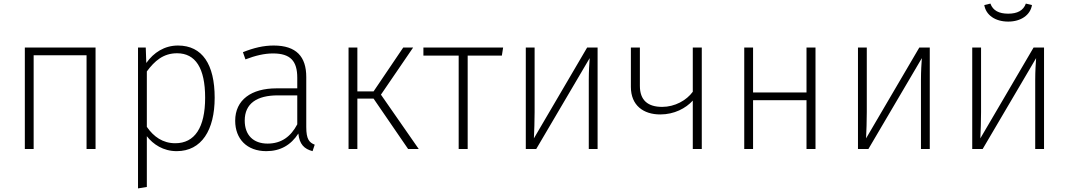

<svg xmlns="http://www.w3.org/2000/svg" viewBox="-20 -828 5940 1067"><path d="M461 0H511V-564H118V0H167V-521H461Z M969 -575C894 -575 834 -536 793 -478L790 -564H747V219L796 211V-71C831 -26 887 12 962 12C1100 12 1173 -105 1173 -285C1173 -469 1105 -575 969 -575ZM954 -32C885 -32 834 -68 796 -123V-431C839 -489 887 -532 964 -532C1066 -532 1120 -450 1120 -285C1120 -119 1062 -32 954 -32Z M1682 -122V-400C1682 -513 1627 -575 1501 -575C1444 -575 1390 -562 1330 -538L1344 -498C1399 -519 1449 -531 1497 -531C1595 -531 1632 -488 1632 -396V-337H1516C1377 -337 1287 -273 1287 -157C1287 -56 1352 12 1460 12C1538 12 1597 -22 1638 -86C1644 -26 1671 0 1717 12L1729 -24C1698 -36 1682 -55 1682 -122ZM1467 -30C1388 -30 1340 -77 1340 -158C1340 -253 1408 -298 1524 -298H1632V-137C1596 -69 1544 -30 1467 -30Z M2276 -564H2221L2056 -320H1966V-564H1917V0H1966V-280H2056L2248 0H2307L2097 -302Z M2776 -564H2333V-519H2529V0H2579V-519H2769Z M3301 -564H3243L2947 -59C2949 -103 2951 -153 2951 -205V-564H2902V0H2960L3257 -505C3255 -476 3252 -435 3252 -382V0H3301Z M3830 -564V-318C3795 -270 3730 -234 3660 -234C3580 -234 3536 -271 3536 -351V-564H3486V-345C3486 -242 3556 -192 3649 -192C3727 -192 3791 -226 3830 -269V0H3880V-564Z M4462 0H4512V-564H4462V-314H4165V-564H4116V0H4165V-271H4462Z M5147 -564H5089L4793 -59C4795 -103 4797 -153 4797 -205V-564H4748V0H4806L5103 -505C5101 -476 5098 -435 5098 -382V0H5147Z M5583 -708C5653 -708 5706 -744 5715 -800L5681 -808C5667 -769 5633 -752 5583 -752C5532 -752 5498 -769 5484 -808L5450 -800C5459 -744 5511 -708 5583 -708ZM5782 -564H5724L5428 -59C5430 -103 5432 -153 5432 -205V-564H5383V0H5441L5738 -505C5736 -476 5733 -435 5733 -382V0H5782Z"/></svg>

Font: Glow Sans SC Normal Light
Style: Regular
Weight: 300
Designer: Ryoko NISHIZUKA (kana, bopomofo & ideographs); Paul D. Hunt (Latin, Greek & Cyrillic); Sandoll Communications, Soo-young
Version: Version 0.93